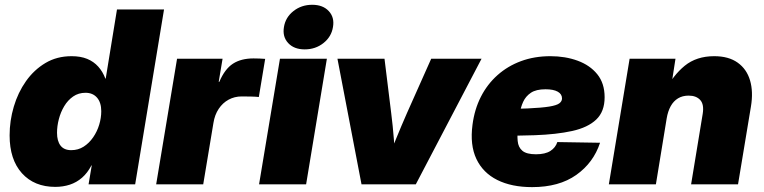

<svg xmlns="http://www.w3.org/2000/svg" viewBox="-20 -767 3178 799"><path d="M210 10.7Q122.6 10.7 71.3 -46.1Q20 -103 20 -203.6Q20 -264.6 37.4 -323.2Q54.7 -381.8 88.1 -429.2Q121.6 -476.6 169.2 -504.9Q216.8 -533.2 277.8 -533.2Q315.4 -533.2 342.8 -522Q370.1 -510.7 388.9 -489.7Q407.7 -468.8 418.5 -439.9H419.9L466.8 -727.5H662.6L542.5 0H348.6L361.8 -78.6H360.4Q344.2 -47.4 321.5 -27.6Q298.8 -7.8 270.5 1.5Q242.2 10.7 210 10.7ZM276.4 -142.1Q305.2 -142.1 328.1 -156.7Q351.1 -171.4 367.7 -195.6Q384.3 -219.7 392.8 -248Q401.4 -276.4 401.4 -304.2Q401.4 -340.3 383.8 -360.6Q366.2 -380.9 335.9 -380.9Q306.6 -380.9 284.4 -365.5Q262.2 -350.1 247.3 -325.2Q232.4 -300.3 224.9 -271.2Q217.3 -242.2 217.3 -214.4Q217.3 -180.2 231.9 -161.1Q246.6 -142.1 276.4 -142.1Z M629.9 0 716.8 -522.5H906.2L890.1 -426.3H892.6Q915.5 -480 949.5 -502Q983.4 -523.9 1034.7 -523.9Q1048.3 -523.9 1060.1 -523.4Q1071.8 -522.9 1083.5 -522L1057.1 -363.3Q1046.4 -364.7 1025.1 -365.2Q1003.9 -365.7 985.8 -365.7Q956.1 -365.7 931.4 -352.3Q906.7 -338.9 890.1 -314Q873.5 -289.1 868.2 -255.4L825.7 0Z M1058.1 0 1145 -522.5H1340.3L1253.9 0ZM1248 -561.5Q1203.6 -561.5 1179.2 -587.9Q1154.8 -614.3 1161.6 -654.3Q1168 -694.8 1201.2 -720.9Q1234.4 -747.1 1279.3 -747.1Q1323.7 -747.1 1348.1 -720.9Q1372.6 -694.8 1365.7 -654.8Q1359.4 -614.3 1326.2 -587.9Q1293 -561.5 1248 -561.5Z M1484.4 0 1384.3 -522.5H1580.1L1607.9 -296.9Q1614.7 -243.7 1618.9 -189.7Q1623 -135.7 1627 -80.1H1584Q1606.4 -135.7 1628.4 -189.7Q1650.4 -243.7 1673.8 -296.9L1774.4 -522.5H1983.9L1710.4 0Z M2194.3 11.7Q2108.9 11.7 2049.3 -18.1Q1989.7 -47.9 1962.4 -105.7Q1935.1 -163.6 1946.3 -248Q1954.6 -312 1981.2 -364.3Q2007.8 -416.5 2050.3 -454.3Q2092.8 -492.2 2148.4 -512.7Q2204.1 -533.2 2270.5 -533.2Q2332.5 -533.2 2383.8 -514.4Q2435.1 -495.6 2465.6 -458Q2496.1 -420.4 2496.1 -362.3Q2496.1 -302.7 2461.2 -269.5Q2426.3 -236.3 2361.1 -221.9Q2295.9 -207.5 2204.8 -204.3Q2113.8 -201.2 2001 -201.2L2019 -313Q2115.7 -313 2175 -315.7Q2234.4 -318.4 2265.6 -323.5Q2296.9 -328.6 2307.9 -337.2Q2318.8 -345.7 2318.8 -357.4Q2318.8 -375.5 2301 -385.5Q2283.2 -395.5 2250 -395.5Q2210.9 -395.5 2189.2 -380.9Q2167.5 -366.2 2157 -343Q2146.5 -319.8 2142.8 -293Q2139.2 -266.1 2135.7 -241.7Q2131.8 -206.5 2134.3 -180.2Q2136.7 -153.8 2154.1 -139.4Q2171.4 -125 2210.4 -125Q2249 -125 2270.5 -138.9Q2292 -152.8 2299.3 -175.8L2477.1 -172.9Q2449.7 -89.8 2378.2 -39.1Q2306.6 11.7 2194.3 11.7Z M2754.4 -274.4 2709.5 0H2513.7L2600.1 -522.5H2791L2769 -380.9L2747.1 -386.7Q2780.3 -453.1 2829.3 -493.2Q2878.4 -533.2 2952.1 -533.2Q3012.2 -533.2 3049.8 -506.3Q3087.4 -479.5 3101.3 -432.4Q3115.2 -385.3 3105 -323.7L3051.3 0H2856L2904.3 -293.5Q2910.6 -332.5 2894 -350.8Q2877.4 -369.1 2845.7 -369.1Q2820.3 -369.1 2801.5 -357.7Q2782.7 -346.2 2771 -325Q2759.3 -303.7 2754.4 -274.4Z"/></svg>

Font: Inter 28pt Black
Style: Italic
Weight: 900
Italic angle: -9.3988°
Designer: Rasmus Andersson
Foundry: rsms
Version: Version 4.001;git-66647c0bb